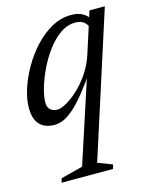

<svg xmlns="http://www.w3.org/2000/svg" viewBox="-105 -498 649 821"><g transform="rotate(-15 219.0 -87.0)"><path d="M167 211.5 296 -183.5H309Q271.5 -128 241.5 -90.8Q211.5 -53.5 186.8 -31.8Q162 -10 141.2 -0.8Q120.5 8.5 101 8.5Q74 8.5 54 -1.5Q34 -11.5 23 -33.2Q12 -55 12 -90Q12 -127.5 26.5 -172.8Q41 -218 66.8 -262.8Q92.5 -307.5 127.2 -345Q162 -382.5 203.2 -405Q244.5 -427.5 289 -427.5Q318 -427.5 336.8 -417.5Q355.5 -407.5 371 -387L351 -360Q347 -372 333.5 -381.8Q320 -391.5 298.5 -391.5Q262.5 -391.5 230.5 -369Q198.5 -346.5 172 -310.5Q145.5 -274.5 126.2 -233.8Q107 -193 96.5 -155.8Q86 -118.5 86 -94Q86 -72.5 98 -62Q110 -51.5 128.5 -51.5Q145 -51.5 170.5 -66Q196 -80.5 223.5 -106.2Q251 -132 274.8 -167.2Q298.5 -202.5 312 -243.5L357.5 -385L370.5 -426H438.5L233.5 212L297.5 236.5L292 255H64.5L70 236.5Z"/></g></svg>

Font: Newsreader 16pt
Style: Italic
Weight: 400
Italic angle: -17°
Designer: Hugues Gentile
Foundry: Production Type
Version: Version 1.003